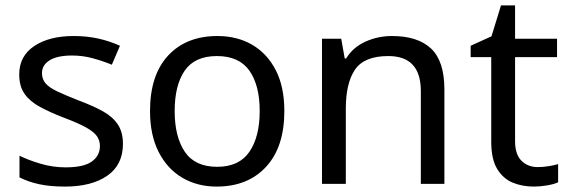

<svg xmlns="http://www.w3.org/2000/svg" viewBox="-20 -679 2103 709"><path d="M434 -148Q434 -70 376 -30Q318 10 220 10Q164 10 123.5 1Q83 -8 52 -24V-104Q84 -88 129.5 -74.5Q175 -61 222 -61Q289 -61 319 -82.5Q349 -104 349 -140Q349 -160 338 -176Q327 -192 298.5 -208Q270 -224 217 -244Q165 -264 128 -284Q91 -304 71 -332Q51 -360 51 -404Q51 -472 106.5 -509Q162 -546 252 -546Q301 -546 343.5 -536.5Q386 -527 423 -510L393 -440Q359 -454 322 -464Q285 -474 246 -474Q192 -474 163.5 -456.5Q135 -439 135 -409Q135 -387 148 -371.5Q161 -356 191.5 -341.5Q222 -327 273 -307Q324 -288 360 -268Q396 -248 415 -219.5Q434 -191 434 -148Z M1030 -269Q1030 -136 962.5 -63Q895 10 780 10Q709 10 653.5 -22.5Q598 -55 566 -117.5Q534 -180 534 -269Q534 -402 601 -474Q668 -546 783 -546Q856 -546 911.5 -513.5Q967 -481 998.5 -419.5Q1030 -358 1030 -269ZM625 -269Q625 -174 662.5 -118.5Q700 -63 782 -63Q863 -63 901 -118.5Q939 -174 939 -269Q939 -364 901 -418Q863 -472 781 -472Q699 -472 662 -418Q625 -364 625 -269Z M1427 -546Q1523 -546 1572 -499.5Q1621 -453 1621 -349V0H1534V-343Q1534 -472 1414 -472Q1325 -472 1291 -422Q1257 -372 1257 -278V0H1169V-536H1240L1253 -463H1258Q1284 -505 1330 -525.5Q1376 -546 1427 -546Z M1966 -62Q1986 -62 2007 -65.5Q2028 -69 2041 -73V-6Q2027 1 2001 5.5Q1975 10 1951 10Q1909 10 1873.5 -4.5Q1838 -19 1816 -55Q1794 -91 1794 -156V-468H1718V-510L1795 -545L1830 -659H1882V-536H2037V-468H1882V-158Q1882 -109 1905.5 -85.5Q1929 -62 1966 -62Z"/></svg>

Font: Noto Sans Cypro Minoan
Style: Regular
Weight: 400
Designer: David Williams
Foundry: David Williams
Version: Version 1.503; ttfautohint (v1.8.4.7-5d5b)